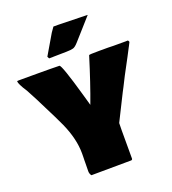

<svg xmlns="http://www.w3.org/2000/svg" viewBox="-190 -1121 1136 1269"><g transform="rotate(-20 377.5 -486.5)"><path d="M747.1 -735.8 763.2 -736.3Q768.1 -733.9 770.5 -724.1L755.9 -695.3V-695.8L724.1 -634.8Q652.3 -502 631.3 -457.5L614.7 -425.8Q587.9 -374 523.4 -243.2Q522.5 -226.6 522.5 -193.4V8.3Q520 16.1 512.7 16.1L232.9 18.1Q222.2 4.4 222.2 -13.2L223.1 -74.2V-88.4L223.6 -103L224.1 -138.7Q224.1 -240.7 171.9 -357.4Q160.6 -381.8 139.2 -426.3L66.4 -571.8Q63.5 -577.1 50.8 -601.6Q38.1 -626 22.9 -654.3V-653.8Q-16.1 -713.4 -16.1 -732.9Q-16.1 -735.4 -0.5 -735.4H125Q229 -735.4 281.7 -733.9Q297.4 -731 363.3 -499L385.3 -421.4Q435.1 -554.2 490.2 -732.9Q490.7 -736.8 562.5 -736.8H625Q647.5 -736.8 662.6 -735.8ZM266.1 -803.7 258.3 -803.2H234.4L227.1 -817.4L309.1 -957Q330.1 -987.8 333 -991.2H367.2L571.3 -986.3V-984.9Q551.8 -962.4 507.3 -912.8Q462.9 -863.3 441.9 -839.4Q420.9 -815.4 405.5 -810.5Q390.1 -805.7 355.5 -805.2Z"/></g></svg>

Font: Bowlby One
Style: Regular
Weight: 400
Designer: vernon adams
Foundry: vernon adams
Version: Version 1.000